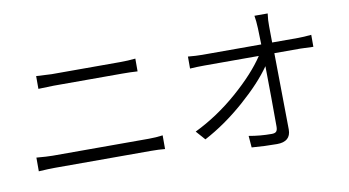

<svg xmlns="http://www.w3.org/2000/svg" viewBox="-78 -970 2156 1186"><g transform="rotate(-10 1000.0 -376.5)"><path d="M93.8 -64.5V-150.4Q160.2 -144.5 195.3 -144.5H797.9Q843.8 -144.5 885.7 -150.4V-64.5Q846.7 -68.4 797.9 -68.4H195.3Q158.2 -68.4 93.8 -64.5ZM179.7 -566.4V-646.5Q257.8 -641.6 275.4 -641.6H706.1Q755.9 -641.6 801.8 -646.5V-566.4Q760.7 -569.3 706.1 -569.3H275.4Q270.5 -569.3 179.7 -566.4Z M1651.4 -597.7H1815.4Q1848.6 -597.7 1897.5 -602.5V-527.3Q1827.1 -530.3 1817.4 -530.3H1653.3Q1658.2 -116.2 1659.2 -50.8Q1659.2 25.4 1572.3 25.4Q1498 25.4 1414.1 18.6L1408.2 -54.7Q1477.5 -42 1550.8 -42Q1572.3 -42 1580.1 -51.3Q1587.9 -60.5 1587.9 -82Q1587.9 -252.9 1585 -460.9Q1519.5 -366.2 1396 -257.8Q1272.5 -149.4 1141.6 -80.1L1090.8 -137.7Q1235.4 -208 1362.8 -319.3Q1490.2 -430.7 1555.7 -530.3H1214.8Q1170.9 -530.3 1124 -527.3V-602.5Q1174.8 -597.7 1212.9 -597.7H1583Q1581.1 -668.9 1580.1 -699.2Q1578.1 -747.1 1572.3 -779.3H1655.3Q1649.4 -737.3 1650.4 -699.2Z"/></g></svg>

Font: GenEi Gothic M SemiLight
Style: Regular
Weight: 350
Designer: o_tamon (Modified); [Source Han Sans]
Ryoko NISHIZUKA  (kana & ideographs); Paul D. Hunt (Latin, Greek & Cyrillic); Wenl
Version: Version 1.1a;Original Version 1.004